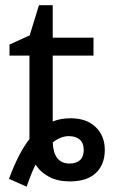

<svg xmlns="http://www.w3.org/2000/svg" viewBox="-20 -679 428 729"><path d="M244.1 -58.1Q269.5 -58.1 283.7 -71Q297.9 -84 297.9 -109.9Q297.9 -135.7 282.7 -148.9Q267.6 -162.1 241.2 -162.1Q210.9 -162.1 180.2 -138.2Q183.6 -58.1 244.1 -58.1ZM91.8 -467.8H16.1V-509.8L92.8 -544.9L127.9 -659.2H180.2V-536.1H335V-467.8H180.2V-217.8Q210.9 -230 248 -230Q308.6 -230 343.3 -196.5Q377.9 -163.1 377.9 -109.9Q377.9 -54.2 344 -22.2Q310.1 9.8 245.1 9.8Q199.2 9.8 166.5 -7.6Q133.8 -24.9 115.2 -54.2Q100.6 -26.4 81.1 29.8L14.2 0Q50.8 -99.1 91.8 -150.9Z"/></svg>

Font: NotoSans
Style: Regular
Weight: 400
Designer: Monotype Design team
Foundry: Monotype Imaging Inc.
Version: Version 1.04; ttfautohint (v1.4.1)